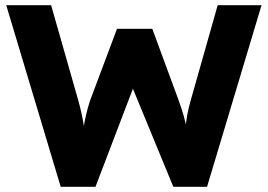

<svg xmlns="http://www.w3.org/2000/svg" viewBox="-20 -720 1033 740"><path d="M214 0 4 -700H177L282 -332Q289 -307 294.5 -281.5Q300 -256 303.5 -233Q307 -210 309 -190.5Q311 -171 313 -158H291Q297 -195 301.5 -224Q306 -253 312 -278.5Q318 -304 327 -332L431 -609H567L669 -332Q681 -299 689 -270Q697 -241 701.5 -214.5Q706 -188 709 -162L689 -159Q691 -177 692 -192.5Q693 -208 694.5 -222.5Q696 -237 698 -253Q700 -269 704 -288.5Q708 -308 715 -333L819 -700H988L778 0H648L482 -403L501 -401L348 0Z"/></svg>

Font: Our Lexend
Style: Bold
Weight: 700
Designer: Bonnie Shaver-Troup, Thomas Jockin
Foundry: Lexend
Version: Version 1.007